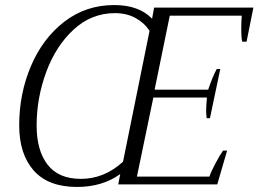

<svg xmlns="http://www.w3.org/2000/svg" viewBox="-20 -730 1023 760"><path d="M56 -234Q56 -359 102.5 -468.5Q149 -578 234.5 -644Q320 -710 432 -710Q530 -710 582 -656L590 -700H983L956 -565H939Q935 -578 935 -618Q935 -644 937 -668H652L592 -375H804Q822 -428 838 -457H852L811 -262H798Q796 -280 796 -292Q796 -308 799 -344H587L522 -31H809Q815 -50 833.5 -84.5Q852 -119 863 -134H879L840 0H448L456 -41Q385 10 285 10Q171 10 113.5 -55Q56 -120 56 -234ZM467 -90 572 -608Q551 -640 516 -659Q481 -678 435 -678Q342 -678 271.5 -613Q201 -548 163 -445Q125 -342 125 -233Q125 -134 168.5 -78Q212 -22 300 -22Q393 -22 467 -90Z"/></svg>

Font: Trirong Light
Style: Italic
Weight: 300
Italic angle: -12°
Designer: Katatrad Team
Foundry: CadsonDemak
Version: Version 1.001